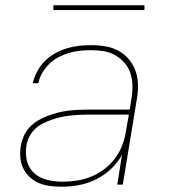

<svg xmlns="http://www.w3.org/2000/svg" viewBox="-20 -699 640 727"><path d="M212 8Q190 8 168 5Q146 2 127 -6Q108 -14 92.5 -28.5Q77 -43 68 -61.5Q59 -80 57 -102Q55 -124 59 -147Q62 -165 70 -183.5Q78 -202 92 -217Q106 -232 123.5 -242.5Q141 -253 159.5 -260Q178 -267 197 -272Q216 -277 235 -279.5Q254 -282 273 -283Q292 -284 311 -284H471L478 -326Q482 -350 481.5 -374.5Q481 -399 474 -421Q467 -443 452 -460.5Q437 -478 417 -489.5Q397 -501 373.5 -505Q350 -509 325 -509Q305 -509 284 -507Q263 -505 242.5 -499Q222 -493 202.5 -483Q183 -473 167 -457.5Q151 -442 140 -423Q129 -404 125 -384H104Q109 -406 120.5 -428Q132 -450 149.5 -467.5Q167 -485 188.5 -497Q210 -509 233 -516Q256 -523 279 -525.5Q302 -528 325 -528Q353 -528 379.5 -523.5Q406 -519 429 -506.5Q452 -494 468.5 -474Q485 -454 493.5 -429.5Q502 -405 502.5 -377.5Q503 -350 498 -323L445 0H424L442 -113Q426 -83 399.5 -58.5Q373 -34 342 -19Q311 -4 278 2Q245 8 212 8ZM218 -11Q245 -11 272.5 -15.5Q300 -20 326 -30.5Q352 -41 375.5 -59Q399 -77 416 -100Q433 -123 443 -149.5Q453 -176 457 -203L468 -265H311Q294 -265 277 -264Q260 -263 242.5 -261Q225 -259 208 -255Q191 -251 174 -245Q157 -239 140.5 -230.5Q124 -222 111 -209Q98 -196 90 -179.5Q82 -163 80 -146Q75 -116 82.5 -88Q90 -60 111 -42Q132 -24 160.5 -17.5Q189 -11 218 -11ZM527 -661H182V-679H527Z"/></svg>

Font: Iosevka SS04 Thin Extended
Style: Italic
Weight: 100
Width: 7
Italic angle: -9°
Monospace: yes
Designer: Belleve Invis
Foundry: Belleve Invis
Version: Version 19.0.0; ttfautohint (v1.8.4)